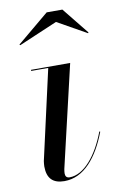

<svg xmlns="http://www.w3.org/2000/svg" viewBox="-81 -726 483 782"><g transform="rotate(-10 161.0 -335.0)"><path d="M199.5 -634.5 320.5 -566.5 322.5 -569.5 234 -679.5H169L37 -569.5L40 -566.5ZM299.5 -163 296 -164.5C261 -71 204.5 -1.5 145 -1.5C132 -1.5 127 -9.5 127 -20.5C127 -25.5 128 -32.5 129 -38.5L227.5 -460H65.5V-455.5H136L52.5 -85C51.5 -79 50.5 -68 50.5 -63C50.5 -13 74.5 10 121.5 10C203 10 261.5 -63 299.5 -163Z"/></g></svg>

Font: Bodoni* 36pt
Style: Italic
Weight: 400
Italic angle: -13°
Version: Version 2.3